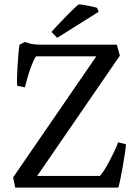

<svg xmlns="http://www.w3.org/2000/svg" viewBox="-20 -853 627 873"><path d="M40 -47 418 -597H144Q134 -583 124 -557Q114 -531 106 -503.5Q98 -476 93 -456L58 -463Q57 -478 57.5 -503Q58 -528 60 -556.5Q62 -585 64 -610.5Q66 -636 69 -650L93 -662Q93 -662 113 -656Q133 -650 164 -650H511L525 -600L149 -53H434Q442 -61 454.5 -80.5Q467 -100 479.5 -124Q492 -148 502.5 -170.5Q513 -193 517 -206L553 -197Q552 -183 548 -156Q544 -129 538.5 -97.5Q533 -66 527.5 -39.5Q522 -13 518 0H49ZM422 -817 428 -799 240 -681 214 -708Q218 -713 235 -731Q252 -749 273.5 -771.5Q295 -794 313.5 -811.5Q332 -829 338 -833Q347 -833 364 -830Q381 -827 397.5 -823.5Q414 -820 422 -817Z"/></svg>

Font: Buenard
Style: Regular
Weight: 400
Version: Version 2.000